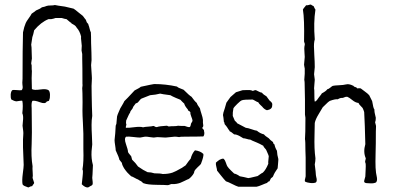

<svg xmlns="http://www.w3.org/2000/svg" viewBox="-20 -824 1736 843"><path d="M383 -10 377 -7Q368 -1 366 -1Q354 0 339 -15Q339 -17 342.5 -47.5Q346 -78 342 -80Q348 -112 346 -170Q346 -180 346 -191.5Q346 -203 346 -216.5Q346 -230 346 -237Q346 -252 344 -285.5Q342 -319 342 -338Q343 -374 342 -414Q342 -418 341.5 -426Q341 -434 341 -437Q341 -439 342 -445.5Q343 -452 342 -455Q342 -532 341 -568V-587Q341 -589 339.5 -594.5Q338 -600 338 -603Q338 -607 338.5 -613.5Q339 -620 339 -623Q339 -629 337 -643Q335 -657 336 -664Q330 -688 317 -702Q313 -709 309 -712Q307 -714 302 -716.5Q297 -719 294 -721L293 -723Q293 -724 292 -724Q288 -726 281.5 -732Q275 -738 272 -740Q267 -740 251 -745H224Q221 -744 214.5 -742Q208 -740 205 -740Q202 -740 193 -740Q160 -727 130 -691Q126 -671 122 -661Q122 -657 117 -628Q119 -618 119 -597Q119 -591 119.5 -581.5Q120 -572 120 -567Q120 -564 118.5 -557Q117 -550 117 -546Q117 -544 118 -541Q119 -538 119 -537Q119 -514 120 -512Q118 -489 120 -433Q129 -427 156 -431Q183 -435 193 -428Q199 -423 199.5 -408Q200 -393 196 -385Q196 -382 194 -381Q192 -380 189 -379.5Q186 -379 185 -378Q179 -366 155.5 -375Q132 -384 122 -381Q117 -372 119 -349Q119 -333 119.5 -301.5Q120 -270 120 -243Q120 -216 119 -192Q116 -136 123 -94Q122 -86 123.5 -67.5Q125 -49 123 -43Q124 -39 126.5 -32Q129 -25 130 -21Q129 -17 125.5 -13.5Q122 -10 122 -7Q119 -7 114.5 -5.5Q110 -4 107 -2L104 -1Q103 -2 92.5 -5.5Q82 -9 79 -15Q76 -31 80 -61Q84 -91 84 -100Q84 -113 82.5 -138.5Q81 -164 81 -177V-212Q81 -216 82 -228.5Q83 -241 82 -248Q82 -252 80.5 -260Q79 -268 79 -272Q79 -278 80.5 -290Q82 -302 81.5 -311Q81 -320 78 -327Q82 -363 78 -381Q76 -383 65.5 -381Q55 -379 52 -379Q42 -380 30 -387Q26 -395 27 -409Q28 -423 34 -428Q38 -430 53 -428.5Q68 -427 75 -428Q78 -431 79 -435.5Q80 -440 79.5 -443.5Q79 -447 78.5 -452.5Q78 -458 78 -461Q78 -464 78.5 -470Q79 -476 79 -478Q79 -614 81 -682Q86 -707 93 -723Q96 -730 105.5 -743Q115 -756 119 -764Q137 -776 138 -778Q156 -785 164 -792Q176 -794 185 -798Q191 -800 203 -800Q215 -800 221 -802Q228 -800 265 -795Q298 -787 303 -786Q311 -781 324.5 -769.5Q338 -758 344 -754Q346 -751 350.5 -745Q355 -739 357 -737Q358 -735 359 -731.5Q360 -728 361 -726L368 -718Q368 -717 368 -715L369 -713Q371 -709 373.5 -698Q376 -687 379 -682Q380 -666 380 -635Q382 -587 382 -560Q382 -557 381 -549.5Q380 -542 380 -538Q383 -493 383 -491Q384 -482 383 -467Q382 -452 382 -447Q382 -433 382.5 -406.5Q383 -380 383.5 -357.5Q384 -335 385 -315Q382 -297 382 -276Q382 -255 383.5 -229.5Q385 -204 385 -190Q385 -185 383.5 -175Q382 -165 382 -160Q380 -128 388 -99Q386 -46 385 -43Q388 -19 387 -17Q387 -13 383 -10Z M871 -298V-285Q871 -283 872 -277.5Q873 -272 872 -269Q871 -266 868 -263Q868 -260 871 -258Q874 -256 874 -254Q876 -253 876 -248.5Q876 -244 877 -243Q878 -232 873 -225Q847 -224 794 -224Q770 -224 767 -222Q754 -224 747.5 -224Q741 -224 727 -222Q713 -220 707 -220Q701 -220 689 -221Q677 -222 671 -222Q668 -222 662.5 -221Q657 -220 655 -220Q650 -220 638 -222Q626 -224 620 -224Q615 -224 606 -222Q597 -220 595 -220Q586 -220 565.5 -222.5Q545 -225 534 -224Q524 -217 533 -191.5Q542 -166 542 -157Q543 -153 548.5 -147Q554 -141 556 -138Q558 -133 560 -123Q576 -108 586 -93Q610 -76 628 -68Q643 -68 658 -63Q684 -63 694 -60Q719 -60 737 -66Q751 -71 775 -85Q778 -86 784.5 -91Q791 -96 795 -98Q811 -121 817 -127Q823 -150 836 -164Q860 -161 873 -148Q875 -137 862 -104Q859 -100 847.5 -89.5Q836 -79 833 -71Q833 -63 821.5 -50Q810 -37 803 -36Q799 -34 788.5 -29Q778 -24 772 -21.5Q766 -19 755.5 -17Q745 -15 734 -16Q731 -16 725.5 -13.5Q720 -11 716 -11Q707 -12 667.5 -12.5Q628 -13 612 -19Q609 -19 605.5 -23Q602 -27 600 -28Q598 -29 593 -31.5Q588 -34 586 -36Q580 -38 570.5 -43.5Q561 -49 556 -50Q554 -52 547.5 -58Q541 -64 539 -66.5Q537 -69 532 -75Q527 -81 524.5 -85.5Q522 -90 519 -96Q516 -102 515 -109Q514 -110 504 -123Q503 -132 488 -164Q488 -171 485.5 -186Q483 -201 483 -209L486 -239L488 -272Q488 -274 489.5 -276.5Q491 -279 491 -280Q492 -285 492.5 -297Q493 -309 494 -313Q496 -321 501.5 -333Q507 -345 508 -348Q509 -350 516 -361.5Q523 -373 526 -380Q534 -387 571 -427Q595 -439 598 -443Q653 -455 657 -455Q707 -455 757 -444Q760 -441 765 -438.5Q770 -436 776 -434Q782 -432 786 -430Q812 -404 821 -399Q835 -379 844 -372Q846 -364 858 -348Q859 -341 864.5 -324.5Q870 -308 871 -298ZM819 -282Q826 -291 825 -296.5Q824 -302 819.5 -313Q815 -324 816 -331Q815 -333 811 -336L806 -339Q805 -340 805 -341Q805 -342 805 -343Q791 -359 789 -369Q780 -377 772 -386Q769 -387 752.5 -394Q736 -401 728 -406Q689 -411 683 -413Q665 -408 639 -406Q607 -393 601 -391Q597 -389 591 -381Q585 -373 582 -372Q581 -371 579 -371Q577 -371 576 -370Q574 -368 567 -358Q565 -356 563.5 -351.5Q562 -347 560 -345Q559 -344 555 -338.5Q551 -333 551 -329Q548 -327 534 -295Q532 -284 535 -277Q535 -276 533 -269.5Q531 -263 534 -263Q543 -262 569.5 -265.5Q596 -269 608 -265Q615 -267 631 -268Q647 -269 653 -271Q656 -271 660.5 -268Q665 -265 669 -266Q678 -270 712 -272Q714 -272 717.5 -270Q721 -268 724 -269Q730 -270 742.5 -270Q755 -270 762 -272Q764 -271 791 -271Q793 -271 800 -268Q807 -265 813 -266Q817 -269 819 -282Z M1002 -315 1011 -294Q1012 -293 1016 -289.5Q1020 -286 1021 -283Q1028 -280 1040 -273Q1052 -266 1059 -263Q1069 -262 1084.5 -256.5Q1100 -251 1108 -250Q1122 -238 1139 -234Q1144 -227 1160 -217Q1165 -210 1179 -200Q1179 -193 1185 -190Q1188 -175 1196 -162Q1197 -143 1202 -126V-121Q1202 -114 1200.5 -101.5Q1199 -89 1199 -85Q1185 -66 1179 -50Q1178 -47 1174 -44.5Q1170 -42 1169 -40L1163 -28Q1156 -27 1153 -21Q1146 -19 1131 -12.5Q1116 -6 1106 -4H1027Q1017 -7 999.5 -16Q982 -25 972 -28Q964 -36 950.5 -53Q937 -70 933 -75Q933 -80 930 -91Q927 -102 928 -110Q929 -111 935 -116Q941 -121 943 -122Q945 -123 952 -126Q959 -129 963 -126Q968 -121 972 -109Q976 -97 978 -94Q983 -86 994.5 -75Q1006 -64 1008 -62Q1019 -60 1033 -50Q1051 -47 1070 -42Q1079 -43 1094 -47Q1109 -51 1111 -51Q1113 -52 1121 -58Q1129 -64 1134 -66Q1147 -78 1158 -105Q1157 -111 1158.5 -122Q1160 -133 1160 -138Q1159 -143 1155 -151.5Q1151 -160 1150 -163Q1149 -167 1143 -173Q1137 -179 1136 -184Q1118 -194 1108 -198Q1083 -208 1079 -211Q1073 -211 1063.5 -214Q1054 -217 1048 -217Q1045 -219 1039 -222.5Q1033 -226 1029.5 -228Q1026 -230 1020 -232Q1014 -234 1008 -234Q994 -246 988 -248Q988 -251 983 -256Q982 -257 980.5 -260Q979 -263 978 -264Q977 -266 973 -271Q969 -276 967 -278Q966 -279 965.5 -283.5Q965 -288 963 -289Q961 -311 959 -319Q961 -328 961 -330Q967 -347 974 -373Q976 -376 982.5 -385Q989 -394 992 -398L1016 -419L1045 -428Q1051 -428 1060.5 -428.5Q1070 -429 1077 -428.5Q1084 -428 1089 -425Q1092 -425 1096 -427Q1100 -429 1104 -428Q1107 -427 1115 -422.5Q1123 -418 1130 -417Q1137 -408 1150 -401Q1152 -399 1156.5 -392Q1161 -385 1164 -382L1169 -378Q1174 -373 1175 -369.5Q1176 -366 1175 -360Q1175 -344 1152 -340Q1140 -344 1131 -356Q1130 -357 1123 -363.5Q1116 -370 1114 -375Q1109 -376 1101 -381Q1093 -386 1089 -387Q1052 -387 1043 -384Q1036 -382 1022 -368Q1007 -353 1005 -349Q1001 -329 1002 -315Z M1601 -406 1614 -380Q1619 -348 1624 -343Q1623 -333 1630 -307Q1630 -294 1627 -287Q1627 -285 1629 -279Q1631 -273 1631 -269Q1630 -261 1630 -195Q1630 -184 1629 -147.5Q1628 -111 1629 -88Q1630 -65 1635 -44Q1637 -30 1631 -23Q1620 -18 1606 -19Q1584 -19 1581 -23Q1577 -25 1580.5 -36Q1584 -47 1584 -49Q1584 -55 1585.5 -82Q1587 -109 1583 -112Q1583 -115 1583.5 -117.5Q1584 -120 1585 -123.5Q1586 -127 1586 -129Q1574 -156 1584 -191Q1582 -280 1579 -332Q1578 -335 1576 -341Q1574 -347 1572 -350Q1571 -352 1563.5 -359Q1556 -366 1554 -372Q1541 -373 1527 -384.5Q1513 -396 1505 -399Q1499 -400 1492.5 -397Q1486 -394 1483 -394Q1474 -395 1463 -388Q1453 -390 1428 -381Q1421 -377 1411 -366.5Q1401 -356 1397 -353Q1394 -347 1379.5 -323.5Q1365 -300 1362 -284Q1362 -272 1361 -235Q1360 -198 1361 -174.5Q1362 -151 1365 -129Q1365 -116 1362 -102Q1367 -64 1367 -55Q1367 -53 1368.5 -47Q1370 -41 1370.5 -38Q1371 -35 1370.5 -30.5Q1370 -26 1367 -23Q1358 -19 1343 -20.5Q1328 -22 1319 -27Q1318 -32 1318.5 -34.5Q1319 -37 1320.5 -42.5Q1322 -48 1322 -50V-132Q1322 -137 1321.5 -147Q1321 -157 1321 -162Q1321 -206 1319 -213Q1321 -234 1321 -307Q1321 -310 1320 -314Q1319 -318 1319 -321V-386Q1319 -394 1318.5 -410.5Q1318 -427 1318 -435Q1318 -468 1316 -473Q1319 -503 1318 -523Q1318 -524 1316.5 -530.5Q1315 -537 1315 -540L1318 -574Q1318 -580 1317 -590.5Q1316 -601 1316 -610Q1316 -619 1318 -627Q1319 -631 1317 -635.5Q1315 -640 1315 -643Q1317 -740 1310 -782Q1311 -785 1313.5 -788Q1316 -791 1319 -794.5Q1322 -798 1324 -801Q1329 -800 1335 -802Q1341 -804 1345 -804Q1346 -803 1350 -800.5Q1354 -798 1357 -797Q1358 -795 1360.5 -789.5Q1363 -784 1365 -782Q1356 -725 1362 -651Q1357 -634 1359 -607Q1359 -598 1360 -582.5Q1361 -567 1361.5 -554Q1362 -541 1362 -529Q1362 -524 1360.5 -513.5Q1359 -503 1359 -498Q1359 -494 1360.5 -486Q1362 -478 1362 -474Q1362 -468 1360.5 -455.5Q1359 -443 1359 -436Q1359 -435 1359.5 -432Q1360 -429 1360 -427Q1360 -385 1362 -378Q1368 -379 1373 -386.5Q1378 -394 1379 -395Q1381 -398 1386 -404Q1391 -410 1393 -414Q1412 -424 1417 -432Q1423 -433 1430.5 -439.5Q1438 -446 1441 -447Q1450 -449 1465 -449.5Q1480 -450 1486 -451Q1487 -451 1497 -453Q1507 -455 1512 -454Q1520 -453 1532 -447L1533 -446L1534 -444Q1543 -441 1545 -440Q1545 -439 1548 -436Q1550 -436 1556.5 -436.5Q1563 -437 1565 -435Q1567 -433 1581 -423Q1595 -413 1601 -406Z"/></svg>

Font: FuturaRenner Light
Style: Regular
Weight: 300
Designer: BSozoo
Foundry: BSozoo
Version: Version 1.001;PS 001.001;hotconv 1.0.70;makeotf.lib2.5.58329